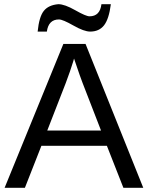

<svg xmlns="http://www.w3.org/2000/svg" viewBox="-20 -898 707 918"><path d="M665 0H570L491 -201H178L99 0H2L283 -688H389ZM348 -577 334 -618 330 -604Q317 -561 294 -500L206 -274H463L375 -501Q361 -538 348 -577ZM411 -747Q382 -747 331 -776Q280 -805 262 -805Q212 -805 204 -747H160Q167 -818 189.5 -846Q212 -874 259 -878Q289 -878 340 -849Q391 -820 408 -820Q458 -820 465 -878H510Q501 -807 477.5 -777Q454 -747 411 -747Z"/></svg>

Font: Libra Sans
Style: Regular
Weight: 400
Foundry: Context Ltd
Version: Version 1.002